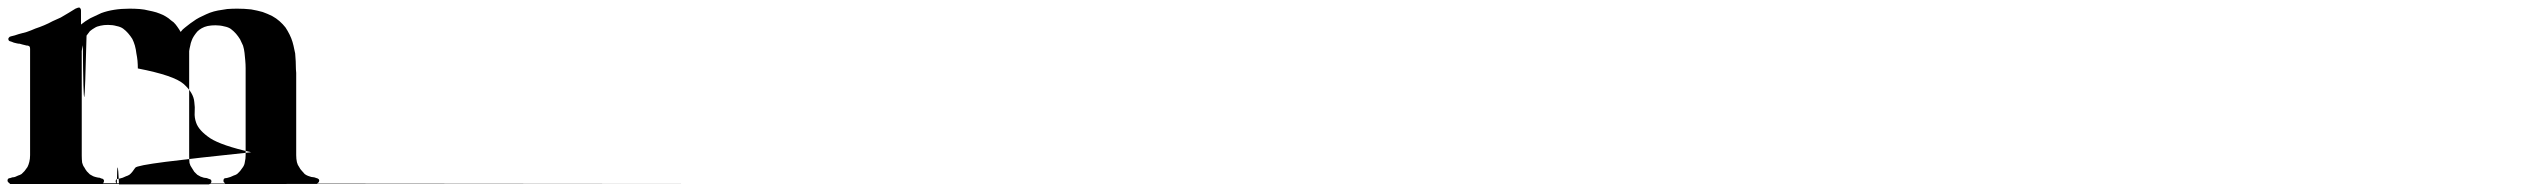

<svg xmlns="http://www.w3.org/2000/svg" viewBox="-20 -770 6686 508"><path d="M817.4 -298.8Q819.3 -297.9 820.3 -297.9Q822.3 -296.9 823.2 -295.9Q824.2 -294.9 824.2 -293.9Q825.2 -293 824.2 -291Q824.2 -289.1 823.2 -288.1Q822.3 -287.1 821.3 -286.1Q819.3 -285.2 818.4 -284.2Q816.4 -284.2 815.4 -284.2Q756.8 -284.2 690.4 -284.2Q624 -284.2 580.1 -284.2Q578.1 -284.2 576.2 -284.2Q575.2 -285.2 574.2 -286.1Q573.2 -287.1 572.3 -288.1Q571.3 -289.1 571.3 -291Q571.3 -293 571.3 -293.9Q571.3 -294.9 572.3 -295.9Q572.3 -297.9 574.2 -297.9Q576.2 -298.8 578.1 -298.8Q580.1 -298.8 583 -299.8Q585.9 -300.8 589.8 -301.8Q594.7 -303.7 598.6 -305.7Q602.5 -306.6 607.4 -309.6Q611.3 -313.5 615.2 -317.4Q619.1 -322.3 623 -328.1Q627 -334 627.9 -341.8Q629.9 -349.6 629.9 -359.4Q629.9 -417 629.9 -482.4Q629.9 -546.9 629.9 -589.8Q629.9 -599.6 628.9 -610.4Q627.9 -620.1 627 -629.9Q626 -639.6 623 -649.4Q619.1 -658.2 615.2 -666Q610.4 -673.8 604.5 -680.7Q598.6 -687.5 590.8 -693.4Q584 -698.2 573.2 -700.2Q562.5 -703.1 549.8 -703.1Q539.1 -703.1 529.3 -701.2Q520.5 -699.2 513.7 -695.3Q506.8 -691.4 502 -686.5Q497.1 -680.7 493.2 -674.8Q489.3 -668.9 487.3 -663.1Q484.4 -656.2 483.4 -649.4Q481.4 -641.6 480.5 -634.8Q480.5 -627.9 480.5 -620.1Q480.5 -553.7 480.5 -480.5Q480.5 -406.2 480.5 -357.4Q480.5 -347.7 481.4 -338.9Q483.4 -331.1 487.3 -326.2Q491.2 -320.3 494.1 -315.4Q498 -311.5 502 -307.6Q506.8 -304.7 510.7 -302.7Q515.6 -300.8 519.5 -299.8Q524.4 -298.8 527.3 -298.8Q530.3 -297.9 532.2 -296.9Q534.2 -295.9 536.1 -295.9Q537.1 -294.9 538.1 -293.9Q539.1 -293 539.1 -292Q540 -290 539.1 -289.1Q539.1 -287.1 538.1 -286.1Q537.1 -285.2 536.1 -284.2Q534.2 -283.2 533.2 -282.2Q531.2 -282.2 530.3 -282.2Q471.7 -282.2 405.3 -282.2Q338.9 -282.2 294.9 -282.2Q293 -327.1 291 -327.1Q290 -328.1 289.1 -284.2Q288.1 -285.2 287.1 -286.1Q287.1 -287.1 286.1 -289.1Q286.1 -290 286.1 -291Q286.1 -293 287.1 -293.9Q288.1 -295.9 289.1 -295.9Q291 -296.9 293 -296.9Q294.9 -296.9 297.9 -297.9Q300.8 -298.8 304.7 -299.8Q309.6 -301.8 313.5 -303.7Q317.4 -304.7 322.3 -307.6Q326.2 -310.5 330.1 -315.4Q334 -320.3 337.9 -326.2Q341.8 -332 418 -341.8Q495.1 -351.6 644.5 -367.2Q566.4 -384.8 536.1 -404.3Q505.9 -424.8 499 -445.3Q494.1 -459 495.1 -472.7Q496.1 -486.3 494.1 -500Q492.2 -524.4 465.8 -547.9Q440.4 -570.3 344.7 -588.9Q344.7 -598.6 343.8 -609.4Q342.8 -619.1 340.8 -628.9Q339.8 -638.7 336.9 -649.4Q334 -659.2 330.1 -667Q325.2 -674.8 319.3 -681.6Q313.5 -688.5 305.7 -694.3Q298.8 -699.2 288.1 -701.2Q278.3 -704.1 265.6 -704.1Q254.9 -704.1 246.1 -702.1Q236.3 -700.2 230.5 -696.3Q223.6 -692.4 217.8 -687.5Q212.9 -681.6 209 -675.8Q205.1 -519.5 203.1 -513.7Q200.2 -507.8 199.2 -650.4Q197.3 -642.6 196.3 -634.8Q196.3 -627.9 196.3 -621.1Q196.3 -554.7 196.3 -481.4Q196.3 -407.2 196.3 -358.4Q196.3 -348.6 197.3 -339.8Q199.2 -332 203.1 -327.1Q206.1 -321.3 210 -316.4Q213.9 -312.5 217.8 -308.6Q222.7 -305.7 226.6 -303.7Q231.4 -301.8 236.3 -300.8Q240.2 -299.8 243.2 -299.8Q246.1 -298.8 248 -297.9Q250 -296.9 252 -296.9Q252.9 -295.9 253.9 -294.9Q254.9 -293.9 254.9 -293Q255.9 -291 254.9 -290Q254.9 -288.1 253.9 -287.1Q253.9 -286.1 252 -285.2Q251 -284.2 1849.6 -283.2Q3448.2 -283.2 6646.5 -283.2Q6135.7 -283.2 5677.7 -283.2Q5218.8 -283.2 4808.6 -283.2Q4046.9 -283.2 3442.4 -283.2Q2837.9 -283.2 2367.2 -283.2Q1859.4 -283.2 1493.2 -283.2Q1127 -283.2 872.1 -283.2Q663.1 -283.2 520.5 -283.2Q377.9 -283.2 284.2 -283.2Q222.7 -283.2 180.7 -283.2Q137.7 -283.2 109.4 -283.2Q54.7 -283.2 37.1 -283.2Q20.5 -283.2 10.7 -283.2Q8.8 -283.2 6.8 -283.2Q5.9 -284.2 4.9 -285.2Q2 -287.1 1 -289.1Q0 -290 0 -291Q0 -293 0 -293.9Q0 -294.9 1 -295.9Q2 -297.9 2.9 -297.9Q4.9 -298.8 6.8 -298.8Q8.8 -299.8 12.7 -300.8Q15.6 -300.8 19.5 -301.8Q24.4 -303.7 28.3 -305.7Q32.2 -306.6 37.1 -309.6Q41 -313.5 44.9 -317.4Q48.8 -322.3 52.7 -328.1Q55.7 -334 57.6 -341.8Q59.6 -349.6 59.6 -359.4Q59.6 -429.7 59.6 -508.8Q59.6 -587.9 59.6 -640.6Q59.6 -643.6 58.6 -646.5Q56.6 -648.4 53.7 -649.4Q53.7 -649.4 51.8 -649.4Q49.8 -649.4 46.9 -650.4Q43 -651.4 39.1 -652.3Q36.1 -653.3 32.2 -654.3Q28.3 -654.3 24.4 -655.3Q20.5 -656.2 16.6 -657.2Q13.7 -658.2 11.7 -659.2Q9.8 -660.2 8.8 -660.2Q4.9 -661.1 3.9 -662.1Q2 -664.1 2 -667Q2 -668.9 3.9 -670.9Q4.9 -672.9 8.8 -673.8Q18.6 -675.8 29.3 -679.7Q40 -682.6 50.8 -685.5Q62.5 -689.5 73.2 -694.3Q85 -698.2 96.7 -703.1Q108.4 -708 119.1 -713.9Q130.9 -718.8 140.6 -723.6Q152.3 -730.5 162.1 -736.3Q171.9 -742.2 179.7 -747.1Q182.6 -748 184.6 -749Q186.5 -750 189.5 -750Q191.4 -750 192.4 -748Q194.3 -746.1 194.3 -742.2Q194.3 -733.4 194.3 -722.7Q194.3 -711.9 194.3 -705.1Q205.1 -713.9 218.8 -721.7Q232.4 -728.5 248 -735.4Q263.7 -741.2 282.2 -744.1Q300.8 -747.1 323.2 -747.1Q336.9 -747.1 349.6 -746.1Q362.3 -745.1 373 -742.2Q383.8 -740.2 393.6 -737.3Q402.3 -734.4 411.1 -730.5Q418.9 -726.6 425.8 -721.7Q432.6 -715.8 439.5 -710.9Q445.3 -705.1 449.2 -699.2Q454.1 -692.4 458 -685.5Q462.9 -692.4 469.7 -697.3Q476.6 -703.1 483.4 -708Q490.2 -712.9 499 -718.8Q506.8 -723.6 515.6 -727.5Q525.4 -732.4 535.2 -736.3Q545.9 -740.2 556.6 -742.2Q568.4 -744.1 581.1 -746.1Q593.8 -747.1 607.4 -747.1Q627 -747.1 644.5 -745.1Q661.1 -742.2 674.8 -738.3Q688.5 -733.4 700.2 -727.5Q710.9 -721.7 719.7 -713.9Q728.5 -706.1 735.4 -697.3Q741.2 -688.5 746.1 -678.7Q751 -668.9 753.9 -659.2Q756.8 -649.4 758.8 -638.7Q761.7 -628.9 761.7 -618.2Q762.7 -607.4 762.7 -596.7Q762.7 -586.9 763.7 -577.1Q763.7 -567.4 763.7 -557.6Q763.7 -557.6 763.7 -556.6Q763.7 -555.7 763.7 -555.7Q763.7 -519.5 763.7 -457Q763.7 -395.5 763.7 -359.4Q763.7 -349.6 765.6 -340.8Q767.6 -333 771.5 -328.1Q774.4 -322.3 778.3 -318.4Q782.2 -313.5 786.1 -309.6Q790 -306.6 794.9 -304.7Q799.8 -302.7 803.7 -301.8Q808.6 -300.8 811.5 -300.8Q814.5 -299.8 817.4 -298.8Z"/></svg>

Font: Mermaid
Style: Bold
Weight: 400
Designer: Scott Simpson
Version: Version 1.001